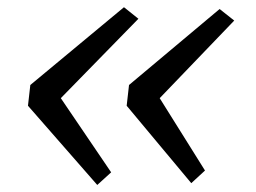

<svg xmlns="http://www.w3.org/2000/svg" viewBox="-20 -575 710 532"><path d="M323.5 -555 363.5 -523 148.5 -303 288 -97.5 249.5 -62.5 57.5 -282 64 -339.5ZM588.5 -550 629 -518 422.5 -303 548 -102.5 510 -67.5 331 -282 337.5 -339.5Z"/></svg>

Font: Merriweather 20pt Light
Style: Italic
Weight: 300
Italic angle: -7.8°
Version: Version 2.101